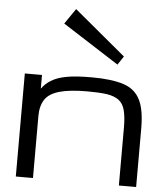

<svg xmlns="http://www.w3.org/2000/svg" viewBox="-61 -990 904 1044"><g transform="rotate(5 391.0 -468.0)"><path d="M64.5 -562.5H158.2V-487.8Q178.7 -516.6 210.4 -535.2Q241.7 -554.7 293.5 -564Q341.3 -573.2 429.7 -573.2Q538.1 -573.2 604 -551.8Q667 -530.8 694.3 -475.1Q721.2 -421.9 721.2 -318.8V0H627V-318.8Q627 -374 617.2 -411.6Q607.9 -446.8 584 -464.8Q560.5 -482.4 518.6 -489.3Q476.6 -495.1 413.1 -495.1Q315.4 -495.1 259.8 -479Q203.6 -462.9 181.2 -428.7Q158.2 -394 158.2 -338.9V0H64.5ZM254.4 -851.6 312 -935.5 593.3 -701.2 562 -654.3Z"/></g></svg>

Font: Michroma+
Style: Regular
Weight: 400
Designer: beogot
Foundry: beogot
Version: Version